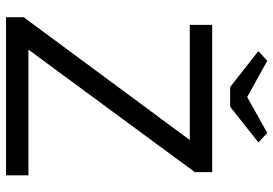

<svg xmlns="http://www.w3.org/2000/svg" viewBox="-158 -770 927 652"><g transform="rotate(90 306.0 -443.5)"><path d="M38 -60 455 -624H64V-700H564V-641L148 -76H575V0H38ZM309 -819 431 -887 463 -857 342 -761H275L153 -857L186 -887Z"/></g></svg>

Font: Lexend HM
Style: Regular
Weight: 400
Designer: Bonnie Shaver-Troup, Thomas Jockin, Octavio Pardo
Foundry: Lexend
Version: Version 1.091